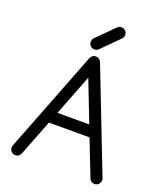

<svg xmlns="http://www.w3.org/2000/svg" viewBox="-178 -1131 1059 1246"><g transform="rotate(20 351.5 -508.0)"><path d="M461.4 -351.6 351.6 -634.3 241.7 -351.6ZM211.4 -273.4 114.3 -23.9Q111.3 -17.1 106 -11.2Q94.2 0 78.1 0Q62 0 50.5 -11.5Q39.1 -22.9 39.1 -39.1Q39.1 -48.3 42.5 -55.7L314 -753.9Q316.9 -762.7 324.2 -770Q335.4 -781.2 351.6 -781.2Q367.7 -781.2 379.4 -770Q386.2 -762.7 389.2 -753.9L660.6 -55.7Q664.1 -48.3 664.1 -39.1Q664.1 -22.9 652.6 -11.5Q641.1 0 625 0Q608.9 0 597.7 -11.2Q591.8 -17.1 588.9 -23.9L491.7 -273.4ZM471.2 -949.2 352.5 -830.6Q341.3 -820.3 325.7 -820.3Q309.6 -820.3 298.1 -831.8Q286.6 -843.3 286.6 -859.4Q286.6 -874.5 296.4 -885.7L415 -1004.4Q426.8 -1015.6 442.9 -1015.6Q459 -1015.6 470.5 -1004.2Q481.9 -992.7 481.9 -976.6Q481.9 -960.9 471.2 -949.2Z"/></g></svg>

Font: Comfortaa
Style: Regular
Weight: 400
Designer: Johan Aakerlund
Foundry: Johan Aakerlund
Version: Version 2.001; ttfautohint (v1.4.1)